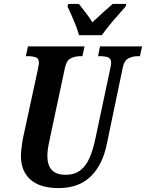

<svg xmlns="http://www.w3.org/2000/svg" viewBox="-20 -951 746 981"><path d="M279 10Q185 10 136 -33Q87 -76 87 -154Q87 -174 91 -204Q95 -234 99 -252L173 -594Q176 -610 177.5 -618Q179 -626 179 -630Q179 -652 163 -658Q147 -664 122 -664H112L123 -714H412L401 -664H390Q364 -664 341.5 -653Q319 -642 311 -601L236 -249Q231 -227 226.5 -202Q222 -177 222 -155Q222 -58 314 -58Q362 -58 391.5 -81.5Q421 -105 438.5 -146.5Q456 -188 467 -241L543 -599Q548 -619 548 -630Q548 -652 532 -658Q516 -664 491 -664H481L491 -714H706L695 -664H684Q659 -664 636.5 -653Q614 -642 606 -600L526 -216Q504 -108 443 -49Q382 10 279 10ZM384 -771Q378 -793 367.5 -820Q357 -847 345.5 -873Q334 -899 325 -918L329 -931H383Q396 -914 417.5 -886.5Q439 -859 452 -837Q475 -859 506 -887Q537 -915 556 -931H625L622 -918Q606 -899 583.5 -874Q561 -849 539 -822Q517 -795 500 -771Z"/></svg>

Font: Noto Serif ExtraCondensed
Style: Bold Italic
Weight: 700
Width: 2
Italic angle: -12°
Designer: Monotype Design Team
Foundry: Monotype Imaging Inc.
Version: Version 2.013; ttfautohint (v1.8.4.7-5d5b)